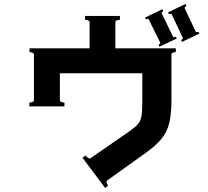

<svg xmlns="http://www.w3.org/2000/svg" viewBox="-20 -871 1040 962"><path d="M979 -703 892 -661 888 -670Q898 -677 896 -681L840 -800Q838 -802 836 -802Q831 -802 827 -800L822 -809L909 -851L914 -841Q910 -839 907 -836Q904 -833 905 -830L961 -712Q962 -710 966 -710Q970 -710 974 -712ZM847 -687Q849 -685 852 -685Q857 -685 861 -687L866 -678L779 -637L774 -646Q778 -648 781 -651Q784 -654 783 -657L725 -774Q724 -776 720 -776Q715 -776 711 -774L707 -783L794 -825L798 -816Q788 -809 790 -805ZM861 -610Q854 -610 846.5 -607Q839 -604 839 -599V-370Q839 -299 828 -254.5Q817 -210 790 -176.5Q763 -143 710 -105L516 34Q514 35 514 39Q514 44 516.5 50Q519 56 522 59L507 71L393 -81L409 -92Q413 -86 420.5 -80.5Q428 -75 433 -78L624 -210Q657 -233 670.5 -248.5Q684 -264 688.5 -287.5Q693 -311 693 -361V-504H280V-368Q280 -363 287.5 -360Q295 -357 303 -357V-338H127V-357Q135 -357 142.5 -360Q150 -363 150 -368V-599Q150 -604 142.5 -607Q135 -610 128 -610V-629H429V-761Q429 -766 421.5 -769Q414 -772 406 -772V-791H581V-772Q573 -772 565.5 -769Q558 -766 558 -761V-629H861Z"/></svg>

Font: Aoboshi One
Style: Regular
Weight: 400
Designer: IKIMOJI
Foundry: Natsumi Matsuba
Version: Version 1.000; ttfautohint (v1.8.3)